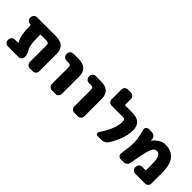

<svg xmlns="http://www.w3.org/2000/svg" viewBox="121 -1594 2452 2452"><g transform="rotate(45 1346.5 -368.0)"><path d="M611.3 -78.1Q611.3 -54.7 594.2 -37.6Q577.1 -20.5 553.7 -20.5H500Q476.6 -20.5 459.5 -37.6Q442.4 -54.7 442.4 -78.1V-376Q442.4 -403.3 432.1 -412.6Q421.9 -421.9 394.5 -421.9H296.9Q289.1 -421.9 289.1 -414.1V-388.7Q289.1 -274.4 304.7 -218.8Q309.6 -198.2 318.4 -182.6Q319.3 -179.7 327.1 -165.5Q335 -151.4 337.4 -146Q339.8 -140.6 344.7 -128.9Q349.6 -117.2 351.1 -107.9Q352.5 -98.6 352.5 -88.9V-78.1Q352.5 -54.7 335.4 -37.6Q318.4 -20.5 294.9 -20.5H103.5Q80.1 -20.5 63 -37.6Q45.9 -54.7 45.9 -78.1V-87.9Q45.9 -111.3 63 -128.4Q80.1 -145.5 103.5 -145.5H162.1Q165 -145.5 166 -147.5Q167 -149.4 166 -151.4Q117.2 -222.7 117.2 -388.7V-414.1Q117.2 -421.9 109.4 -421.9H103.5Q80.1 -421.9 63 -439Q45.9 -456.1 45.9 -479.5V-489.3Q45.9 -512.7 63 -529.8Q80.1 -546.9 103.5 -546.9H441.4Q611.3 -546.9 611.3 -394.5Z M759.8 -421.9Q736.3 -421.9 719.2 -439Q702.1 -456.1 702.1 -479.5V-489.3Q702.1 -512.7 719.2 -529.8Q736.3 -546.9 759.8 -546.9H848.6Q1019.5 -546.9 1019.5 -394.5V-78.1Q1019.5 -54.7 1002.4 -37.6Q985.4 -20.5 961.9 -20.5H897.5Q874 -20.5 856.9 -37.6Q839.8 -54.7 839.8 -78.1V-376Q839.8 -403.3 830.1 -412.6Q820.3 -421.9 793 -421.9Z M1165 -421.9Q1141.6 -421.9 1124.5 -439Q1107.4 -456.1 1107.4 -479.5V-489.3Q1107.4 -512.7 1124.5 -529.8Q1141.6 -546.9 1165 -546.9H1253.9Q1424.8 -546.9 1424.8 -394.5V-78.1Q1424.8 -54.7 1407.7 -37.6Q1390.6 -20.5 1367.2 -20.5H1302.7Q1279.3 -20.5 1262.2 -37.6Q1245.1 -54.7 1245.1 -78.1V-376Q1245.1 -403.3 1235.4 -412.6Q1225.6 -421.9 1198.2 -421.9Z M1722.7 -20.5Q1705.1 -20.5 1696.3 -36.1Q1692.4 -43.9 1692.4 -50.8Q1692.4 -59.6 1698.2 -67.4Q1820.3 -248 1820.3 -377Q1820.3 -404.3 1810.5 -413.1Q1800.8 -421.9 1774.4 -421.9H1575.2Q1551.8 -421.9 1534.7 -439Q1517.6 -456.1 1517.6 -479.5V-657.2Q1517.6 -680.7 1534.7 -697.8Q1551.8 -714.8 1575.2 -714.8H1631.8Q1655.3 -714.8 1672.4 -697.8Q1689.5 -680.7 1689.5 -657.2V-554.7Q1689.5 -546.9 1697.3 -546.9H1821.3Q1992.2 -546.9 1992.2 -394.5Q1992.2 -245.1 1881.8 -68.4Q1867.2 -45.9 1843.3 -33.2Q1819.3 -20.5 1792 -20.5Z M2245.1 -466.8Q2246.1 -464.8 2247.6 -463.9Q2249 -462.9 2251 -464.8Q2325.2 -557.6 2414.1 -557.6Q2636.7 -557.6 2637.7 -278.3V-78.1Q2637.7 -54.7 2620.6 -37.6Q2603.5 -20.5 2580.1 -20.5H2402.3Q2378.9 -20.5 2361.8 -37.6Q2344.7 -54.7 2344.7 -78.1V-87.9Q2344.7 -111.3 2361.8 -128.4Q2378.9 -145.5 2402.3 -145.5H2460.9Q2468.8 -145.5 2468.8 -152.3V-262.7Q2468.8 -422.9 2395.5 -422.9Q2365.2 -422.9 2345.2 -398.9Q2325.2 -375 2302.7 -287.1Q2284.2 -213.9 2262.7 -77.1Q2258.8 -52.7 2239.7 -36.6Q2220.7 -20.5 2196.3 -20.5H2140.6Q2118.2 -20.5 2102.5 -38.1Q2090.8 -51.8 2090.8 -69.3Q2090.8 -73.2 2090.8 -77.1Q2108.4 -197.3 2111.3 -246.1Q2112.3 -265.6 2112.3 -283.2Q2112.3 -323.2 2107.4 -359.4Q2100.6 -402.3 2077.1 -491.2Q2076.2 -497.1 2076.2 -502.9Q2076.2 -517.6 2085 -529.3Q2098.6 -546.9 2120.1 -546.9H2172.9Q2199.2 -546.9 2219.7 -531.2Q2240.2 -515.6 2243.2 -490.2Q2244.1 -475.6 2245.1 -466.8Z"/></g></svg>

Font: Gen Jyuu Gothic Heavy
Style: Bold
Weight: 900
Designer: [Source Han Sans]
Ryoko NISHIZUKA  (kana & ideographs); Paul D. Hunt (Latin, Greek & Cyrillic); Wenlong ZHANG  (bopomofo
Version: Version 1.002.20150607